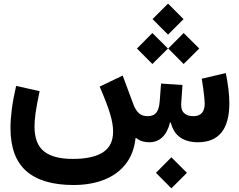

<svg xmlns="http://www.w3.org/2000/svg" viewBox="-20 -775 1302 1046"><path d="M811 -670.9 895.5 -755.4 980 -670.9 895.5 -586.4ZM896.5 -510.7 980.5 -595.2 1065.4 -510.7 980.5 -426.3ZM726.1 -510.7 810.1 -595.2 895 -510.7 810.1 -426.3ZM793 0Q749.5 0 721.2 -23.9L718.3 -22Q709.5 61 665.3 117.9Q621.1 174.8 548.1 203.9Q475.1 232.9 380.4 232.9Q210 232.9 123.5 157.2Q37.1 81.5 37.1 -77.6Q37.1 -124 44.4 -180.9Q51.8 -237.8 67.9 -307.1L195.8 -278.3Q179.7 -202.1 173.8 -159.7Q168 -117.2 168 -85.9Q168 8.3 219.7 49.6Q271.5 90.8 376.5 90.8Q484.4 90.8 540.3 55.2Q596.2 19.5 596.2 -58.6Q596.2 -100.1 579.8 -154.8Q563.5 -209.5 522.9 -303.2L648.4 -363.3L706.5 -207Q717.8 -176.3 735.6 -159.2Q753.4 -142.1 784.2 -142.1Q815.9 -142.1 831.3 -160.9Q846.7 -179.7 850.1 -223.1L857.4 -319.8L974.1 -312L967.3 -212.9Q964.4 -177.2 982.2 -159.7Q1000 -142.1 1033.2 -142.1Q1095.2 -142.1 1095.2 -210.9Q1095.2 -221.2 1093 -243.4Q1090.8 -265.6 1087.2 -293.2Q1083.5 -320.8 1079.1 -346.2L1210.4 -377Q1219.2 -332.5 1224.4 -290Q1229.5 -247.6 1229.5 -212.9Q1229.5 0 1057.6 0Q1000 0 962.2 -26.1Q924.3 -52.2 910.6 -106.9H905.8Q893.6 -55.7 865 -27.8Q836.4 0 793 0ZM829.6 166.5 913.6 82 998.5 166.5 913.6 251Z"/></svg>

Font: Estedad-FD Bold
Style: Regular
Weight: 700
Designer: Amin Abedi
Version: Version 7.3